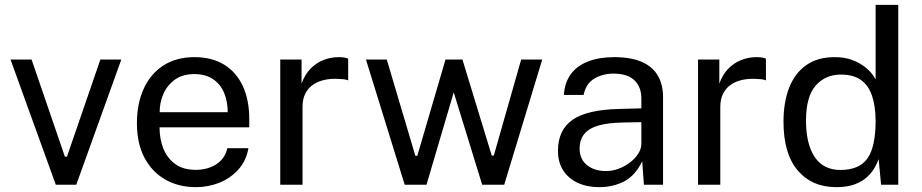

<svg xmlns="http://www.w3.org/2000/svg" viewBox="-20 -763 3806 793"><path d="M210.5 0 23.5 -517H110.5L248 -116H256.5L394.5 -517H481L295 0Z M789.5 10Q717.5 10 662.5 -21.5Q607.5 -53 576.5 -112Q545.5 -171 545.5 -253.5Q545.5 -335 573.5 -396.5Q601.5 -458 654.8 -492.5Q708 -527 783 -527Q856 -527 906.5 -495.5Q957 -464 983.2 -406.8Q1009.5 -349.5 1009.5 -271V-237H639Q639 -188 655.2 -148.2Q671.5 -108.5 704.5 -85Q737.5 -61.5 788 -61.5Q837.5 -61.5 873.2 -84.5Q909 -107.5 919 -151H1006Q997 -98.5 964.2 -62.5Q931.5 -26.5 885.8 -8.2Q840 10 789.5 10ZM639.5 -299.5H920.5Q920.5 -344 905.5 -379.8Q890.5 -415.5 859.8 -436.2Q829 -457 782.5 -457Q734 -457 702 -433.8Q670 -410.5 654.5 -374.2Q639 -338 639.5 -299.5Z M1137.5 0V-517H1225.5V-417.5Q1238.5 -454.5 1262 -478.8Q1285.5 -503 1315.8 -515Q1346 -527 1378.5 -527Q1390 -527 1401 -525.5Q1412 -524 1418 -520.5V-431Q1410.5 -434.5 1398.8 -435.8Q1387 -437 1379 -437Q1348 -439 1321 -433.2Q1294 -427.5 1273.5 -413.5Q1253 -399.5 1241.2 -376.8Q1229.5 -354 1229.5 -321.5V0Z M1651.5 0 1491.5 -517H1577.5L1695.5 -119.5H1703.5L1820 -517H1890L2011 -120.5H2019.5L2132.5 -517H2219.5L2062.5 0H1971.5L1854 -381.5L1741.5 0Z M2455 10Q2404.5 10 2366.2 -7.8Q2328 -25.5 2306.2 -59Q2284.5 -92.5 2284.5 -140Q2284.5 -226 2344.5 -268Q2404.5 -310 2537 -313L2629 -315.5V-356Q2629 -403.5 2600.5 -431.2Q2572 -459 2512.5 -459Q2468 -458.5 2434 -438Q2400 -417.5 2390.5 -371H2309Q2312 -421.5 2337.2 -456.2Q2362.5 -491 2408.5 -509Q2454.5 -527 2517 -527Q2584.5 -527 2629.2 -508Q2674 -489 2696.2 -452Q2718.5 -415 2718.5 -361V0H2639.5L2632.5 -97Q2603 -36.5 2556.8 -13.2Q2510.5 10 2455 10ZM2482.5 -56.5Q2509 -56.5 2534.8 -66Q2560.5 -75.5 2581.8 -91.8Q2603 -108 2616 -128.2Q2629 -148.5 2629 -170V-258.5L2552.5 -257Q2493 -256 2453.5 -245Q2414 -234 2394 -210.5Q2374 -187 2374 -149Q2374 -105.5 2404.5 -81Q2435 -56.5 2482.5 -56.5Z M2863 0V-517H2951V-417.5Q2964 -454.5 2987.5 -478.8Q3011 -503 3041.2 -515Q3071.5 -527 3104 -527Q3115.5 -527 3126.5 -525.5Q3137.5 -524 3143.5 -520.5V-431Q3136 -434.5 3124.2 -435.8Q3112.5 -437 3104.5 -437Q3073.5 -439 3046.5 -433.2Q3019.5 -427.5 2999 -413.5Q2978.5 -399.5 2966.8 -376.8Q2955 -354 2955 -321.5V0Z M3434.5 10Q3333.5 10 3274.8 -59Q3216 -128 3216 -260.5Q3216 -341 3239.5 -401Q3263 -461 3310 -494Q3357 -527 3427 -527Q3464.5 -527 3493 -517.5Q3521.5 -508 3542.5 -493.5Q3563.5 -479 3576.8 -463.5Q3590 -448 3596.5 -435V-743H3690V0H3619L3609 -106Q3604 -91 3593 -71.2Q3582 -51.5 3562.2 -32.8Q3542.5 -14 3511 -2Q3479.5 10 3434.5 10ZM3451 -61Q3529 -61 3562.8 -108.8Q3596.5 -156.5 3596.5 -265Q3596 -325.5 3581.5 -368Q3567 -410.5 3535.8 -432.8Q3504.5 -455 3452.5 -455Q3389 -455 3349 -409.5Q3309 -364 3309 -265Q3309 -168 3345 -114.5Q3381 -61 3451 -61Z"/></svg>

Font: Public Sans Thin
Style: Regular
Weight: 400
Version: Version 2.001